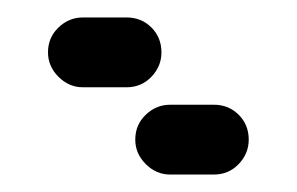

<svg xmlns="http://www.w3.org/2000/svg" viewBox="-20 -710 340 220"><path d="M135 -550Q135 -534 147 -522Q159 -510 175 -510H225Q242 -510 253.5 -522Q265 -534 265 -550Q265 -567 253.5 -578.5Q242 -590 225 -590H175Q159 -590 147 -578.5Q135 -567 135 -550ZM35 -650Q35 -634 47 -622Q59 -610 75 -610H125Q142 -610 153.5 -622Q165 -634 165 -650Q165 -667 153.5 -678.5Q142 -690 125 -690H75Q59 -690 47 -678.5Q35 -667 35 -650Z"/></svg>

Font: Matrix Sans Raster
Style: Regular
Weight: 400
Designer: Brad Neil
Version: Version 1.100